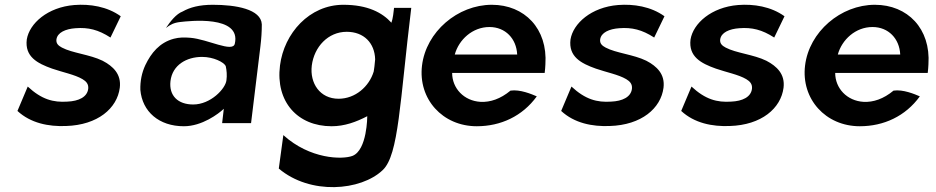

<svg xmlns="http://www.w3.org/2000/svg" viewBox="-20 -515 3916 803"><path d="M53 -51C108 0 183 15 256 12C389 8 470 -62 481 -148C488 -205 453 -238 409 -261C356 -287 282 -293 239 -316C224 -324 214 -333 216 -350C220 -379 254 -394 296 -397C349 -401 391 -391 442 -358L485 -447C428 -488 356 -499 291 -494C179 -485 103 -417 92 -350C83 -278 136 -250 198 -228C241 -213 293 -203 325 -184C340 -175 351 -164 349 -144C345 -109 309 -92 262 -90C203 -86 154 -99 96 -153Z M744 -467C717 -457 692 -425 674 -398C692 -412 707 -420 734 -423C769 -427 990 -453 962 -332C953 -294 849 -351 776 -357C750 -359 730 -359 707 -353C647 -337 612 -293 588 -243C573 -211 566 -176 567 -139C575 -48 645 13 749 13C825 13 894 -39 916 -60L909 0H1030L1069 -320C1073 -353 1075 -383 1075 -413C1072 -477 966 -495 870 -495C813 -495 774 -484 744 -467ZM788 -78C724 -78 686 -115 693 -176C701 -243 760 -277 825 -277C873 -277 916 -255 924 -239C928 -221 930 -200 927 -179C923 -144 861 -78 788 -78Z M1396 -102C1318 -102 1275 -167 1284 -241C1294 -319 1352 -382 1430 -382C1502 -382 1547 -335 1549 -267L1546 -237L1543 -216C1524 -153 1466 -102 1396 -102ZM1581 196C1648 132 1652 -89 1700 -482H1628C1627 -470 1623 -435 1617 -420C1579 -462 1518 -495 1416 -495C1274 -495 1168 -376 1151 -241C1132 -90 1224 13 1367 13C1421 13 1470 -5 1516 -29C1516 -29 1516 113 1454 137C1412 153 1276 151 1165 50L1146 190C1277 301 1489 284 1581 196Z M1871 -210H2258C2259 -222 2261 -234 2261 -246C2271 -395 2174 -495 2037 -495C1894 -495 1762 -382 1745 -241C1728 -101 1831 13 1974 13C2074 13 2165 -29 2225 -112C2204 -121 2155 -142 2115 -136C2073 -101 2030 -87 1990 -89C1920 -93 1871 -146 1871 -210ZM2143 -287H1882C1899 -349 1956 -402 2027 -402C2094 -402 2140 -353 2143 -287Z M2327 -51C2382 0 2457 15 2530 12C2663 8 2744 -62 2755 -148C2762 -205 2727 -238 2683 -261C2630 -287 2556 -293 2513 -316C2498 -324 2488 -333 2490 -350C2494 -379 2528 -394 2570 -397C2623 -401 2665 -391 2716 -358L2759 -447C2702 -488 2630 -499 2565 -494C2453 -485 2377 -417 2366 -350C2357 -278 2410 -250 2472 -228C2515 -213 2567 -203 2599 -184C2614 -175 2625 -164 2623 -144C2619 -109 2583 -92 2536 -90C2477 -86 2428 -99 2370 -153Z M2829 -51C2884 0 2959 15 3032 12C3165 8 3246 -62 3257 -148C3264 -205 3229 -238 3185 -261C3132 -287 3058 -293 3015 -316C3000 -324 2990 -333 2992 -350C2996 -379 3030 -394 3072 -397C3125 -401 3167 -391 3218 -358L3261 -447C3204 -488 3132 -499 3067 -494C2955 -485 2879 -417 2868 -350C2859 -278 2912 -250 2974 -228C3017 -213 3069 -203 3101 -184C3116 -175 3127 -164 3125 -144C3121 -109 3085 -92 3038 -90C2979 -86 2930 -99 2872 -153Z M3473 -210H3860C3861 -222 3863 -234 3863 -246C3873 -395 3776 -495 3639 -495C3496 -495 3364 -382 3347 -241C3330 -101 3433 13 3576 13C3676 13 3767 -29 3827 -112C3806 -121 3757 -142 3717 -136C3675 -101 3632 -87 3592 -89C3522 -93 3473 -146 3473 -210ZM3745 -287H3484C3501 -349 3558 -402 3629 -402C3696 -402 3742 -353 3745 -287Z"/></svg>

Font: Bluebird
Style: Obl
Weight: 400
Designer: Jasper
Foundry: Cannot Into Space Fonts
Version: Version 0.98